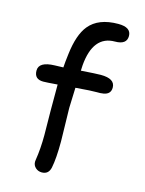

<svg xmlns="http://www.w3.org/2000/svg" viewBox="-127 -857 762 1010"><g transform="rotate(15 254.0 -351.5)"><path d="M396 -686.5Q277.8 -686.5 263.7 -522.5L262.2 -492.2Q345.2 -498 369.6 -498Q447.3 -498 447.3 -449.2Q447.3 -413.6 409.2 -406.7Q392.6 -403.8 370.4 -404.5Q348.1 -405.3 257.8 -397.9L253.9 -286.6Q253.9 -256.3 255.9 -195.8Q257.8 -135.3 257.8 -105.5Q257.8 -12.7 247.1 39.1Q238.8 78.1 201.7 78.1Q181.6 78.1 167.5 65.2Q153.3 52.2 153.3 32.7Q153.3 28.8 154.3 22.9Q164.6 -40.5 164.6 -115.2L163.1 -248.5V-390.1Q102.1 -385.3 85.9 -385.3Q36.6 -385.3 36.6 -432.6Q36.6 -481 122.1 -483.4L168.9 -484.9Q170.4 -512.2 176.3 -559.1Q189 -667.5 231 -718.8Q281.7 -780.8 389.6 -780.8Q459.5 -780.8 459.5 -733.4Q459.5 -686.5 396 -686.5Z"/></g></svg>

Font: YBG Kramawirya
Style: Regular
Weight: 400
Designer: R.S. Wihananto
Foundry: R.S. Wihananto
Version: Version 2.0.1